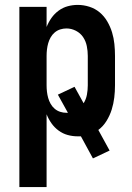

<svg xmlns="http://www.w3.org/2000/svg" viewBox="-20 -548 540 783"><path d="M59 215V-520H170V-438Q178 -458 190 -475Q202 -492 219 -504.5Q236 -517 256 -522.5Q276 -528 297 -528Q321 -528 344.5 -520.5Q368 -513 386.5 -497.5Q405 -482 417.5 -460.5Q430 -439 437 -416Q444 -393 446.5 -368.5Q449 -344 449 -320V-200Q449 -175 446 -150Q443 -125 435.5 -101Q428 -77 414.5 -55Q401 -33 381 -18L427 66L359 98L310 8Q306 8 303 8Q300 8 297 8Q276 8 256 2.5Q236 -3 219 -15.5Q202 -28 190 -45Q178 -62 170 -82V215ZM251 -88Q252 -88 253.5 -88Q255 -88 257 -88L216 -162L284 -194L321 -127Q331 -143 334.5 -162Q338 -181 338 -200V-320Q338 -340 334 -360Q330 -380 319 -396.5Q308 -413 289.5 -422.5Q271 -432 251 -432Q238 -432 225.5 -428Q213 -424 203 -415.5Q193 -407 186.5 -395.5Q180 -384 176.5 -371.5Q173 -359 171.5 -346Q170 -333 170 -320V-200Q170 -187 171.5 -174Q173 -161 176.5 -148.5Q180 -136 186.5 -124.5Q193 -113 203 -104.5Q213 -96 225.5 -92Q238 -88 251 -88Z"/></svg>

Font: Iosevka SS08 Regular
Style: Bold
Weight: 700
Monospace: yes
Designer: Belleve Invis
Foundry: Belleve Invis
Version: Version 16.3.4; ttfautohint (v1.8.4)